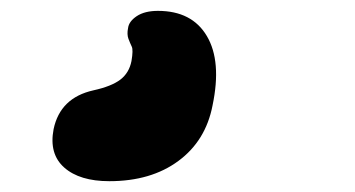

<svg xmlns="http://www.w3.org/2000/svg" viewBox="-20 -85 656 355"><path d="M182.1 250Q127.4 250 98.9 224.9Q70.3 199.7 79.1 153.8Q91.3 95.7 152.8 82Q186 74.7 202.4 62.3Q218.8 49.8 223.1 27.8Q226.6 7.3 223.6 1.2Q220.7 -4.9 217.5 -13.2Q214.4 -21.5 216.8 -33.2Q218.3 -45.4 232.9 -55.2Q247.6 -64.9 272 -64.9Q335 -64.9 362.5 -18.3Q390.1 28.3 373 109.9Q360.4 175.3 309.8 212.6Q259.3 250 182.1 250Z"/></svg>

Font: Shantell Sans Irregular Bouncy
Style: Italic
Weight: 800
Italic angle: -11.31°
Designer: Stephen Nixon, Anya Danilova, Shantell Martin
Foundry: Arrow Type
Version: Version 1.006;[9816181b4]